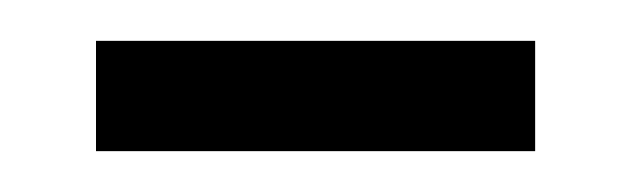

<svg xmlns="http://www.w3.org/2000/svg" viewBox="-20 -318 309 94"><path d="M27 -244V-298H242V-244Z"/></svg>

Font: Noto Sans Thai UI ExtCond Light
Style: Regular
Weight: 300
Width: 2
Designer: Monotype Design Team
Foundry: Monotype Imaging Inc.
Version: Version 2.000; ttfautohint (v1.8.4.7-5d5b)